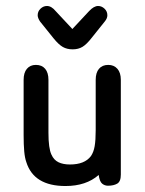

<svg xmlns="http://www.w3.org/2000/svg" viewBox="-20 -612 485 642"><path d="M310 -27Q313 -5 321.5 2Q330 9 341 9Q360 9 372 2Q384 -5 384 -28V-345Q384 -369 372.5 -382Q361 -395 342 -395Q322 -395 311 -382Q300 -369 300 -345V-177Q300 -143 296.5 -123Q293 -103 284 -90Q263 -62 214 -62Q191 -62 175.5 -69.5Q160 -77 152 -95Q142 -116 142 -168V-345Q142 -369 131 -382Q120 -395 100 -395Q81 -395 70 -382Q59 -369 59 -345V-161Q59 -128 61 -106Q63 -84 68 -70Q93 10 199 10Q268 10 310 -27ZM222 -515 166 -575Q152 -592 137 -592Q125 -592 115.5 -583Q106 -574 106 -561Q106 -552 114 -540L159 -484Q176 -463 190 -455Q204 -447 223 -447Q242 -447 256 -455.5Q270 -464 287 -486L331 -541Q339 -551 339 -561Q339 -574 329.5 -583Q320 -592 308 -592Q294 -592 278 -575Z"/></svg>

Font: Beiruti Medium
Style: Regular
Weight: 500
Designer: Arlette Boutros
Foundry: Boutros
Version: Version 1.41